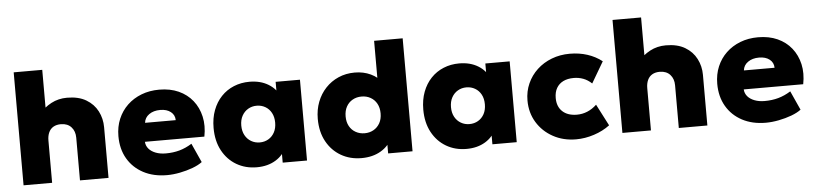

<svg xmlns="http://www.w3.org/2000/svg" viewBox="-44 -962 5173 1219"><g transform="rotate(-5 2542.5 -352.5)"><path d="M65.5 0V-720H247.5V-396.5L209 -442Q242 -481.5 287.5 -505.8Q333 -530 388.5 -530Q462 -530 510.2 -501.2Q558.5 -472.5 582.8 -425.2Q607 -378 607 -323V0H425V-272Q425 -313.5 401.5 -339.5Q378 -365.5 336 -366Q307 -366 287.2 -354.5Q267.5 -343 257.5 -321Q247.5 -299 247.5 -269.5V0Z M979 15Q893 15 828.5 -19.2Q764 -53.5 728.2 -114.8Q692.5 -176 692.5 -258Q692.5 -318 713.5 -367.8Q734.5 -417.5 772.5 -453.8Q810.5 -490 862.2 -510Q914 -530 976 -530Q1045.5 -530 1099.2 -505.8Q1153 -481.5 1188 -437.8Q1223 -394 1236.2 -335.5Q1249.5 -277 1236 -208H857Q858.5 -182.5 874.8 -163.5Q891 -144.5 919 -133.8Q947 -123 983.5 -123Q1030 -123 1070.5 -134.2Q1111 -145.5 1150 -170L1205 -48.5Q1181.5 -30.5 1143.2 -16.2Q1105 -2 1061.5 6.5Q1018 15 979 15ZM868.5 -328H1064Q1063.5 -361 1038.2 -381Q1013 -401 971 -401Q928.5 -401 900.2 -381Q872 -361 868.5 -328Z M1551 15Q1479 15 1422 -18.5Q1365 -52 1332 -113.2Q1299 -174.5 1299 -257.5Q1299 -320 1318 -370.2Q1337 -420.5 1371 -456.2Q1405 -492 1451.2 -511Q1497.5 -530 1551 -530Q1621 -530 1671.5 -499.2Q1722 -468.5 1742 -416.5L1717 -377.5V-515H1872V0H1717V-137.5L1742 -98.5Q1722 -46.5 1671.5 -15.8Q1621 15 1551 15ZM1583.5 -140.5Q1614 -140.5 1638.5 -154.8Q1663 -169 1677.2 -195.2Q1691.5 -221.5 1691.5 -257.5Q1691.5 -293.5 1677.2 -319.8Q1663 -346 1638.5 -360.2Q1614 -374.5 1583.5 -374.5Q1553.5 -374.5 1529 -360.2Q1504.5 -346 1490 -319.8Q1475.5 -293.5 1475.5 -257.5Q1475.5 -221.5 1490 -195.2Q1504.5 -169 1529 -154.8Q1553.5 -140.5 1583.5 -140.5Z M2218.5 15Q2145.5 15 2087.8 -18.5Q2030 -52 1996.5 -113.2Q1963 -174.5 1963 -257.5Q1963 -315.5 1982 -365Q2001 -414.5 2035.8 -451.5Q2070.5 -488.5 2117.8 -509.2Q2165 -530 2222 -530Q2277.5 -530 2323.5 -508.5Q2369.5 -487 2405 -441.5L2362.5 -400V-720H2544.5V0H2389V-136.5L2413.5 -95.5Q2393.5 -46 2341.8 -15.5Q2290 15 2218.5 15ZM2252 -140.5Q2283.5 -140.5 2308.8 -154.8Q2334 -169 2348.8 -195.2Q2363.5 -221.5 2363.5 -257.5Q2363.5 -293.5 2349 -319.8Q2334.5 -346 2309.2 -360.2Q2284 -374.5 2252 -374.5Q2220 -374.5 2194.8 -360.2Q2169.5 -346 2155 -319.8Q2140.5 -293.5 2140.5 -257.5Q2140.5 -221.5 2155 -195.2Q2169.5 -169 2195 -154.8Q2220.5 -140.5 2252 -140.5Z M2887.5 15Q2815.5 15 2758.5 -18.5Q2701.5 -52 2668.5 -113.2Q2635.5 -174.5 2635.5 -257.5Q2635.5 -320 2654.5 -370.2Q2673.5 -420.5 2707.5 -456.2Q2741.5 -492 2787.8 -511Q2834 -530 2887.5 -530Q2957.5 -530 3008 -499.2Q3058.5 -468.5 3078.5 -416.5L3053.5 -377.5V-515H3208.5V0H3053.5V-137.5L3078.5 -98.5Q3058.5 -46.5 3008 -15.8Q2957.5 15 2887.5 15ZM2920 -140.5Q2950.5 -140.5 2975 -154.8Q2999.5 -169 3013.8 -195.2Q3028 -221.5 3028 -257.5Q3028 -293.5 3013.8 -319.8Q2999.5 -346 2975 -360.2Q2950.5 -374.5 2920 -374.5Q2890 -374.5 2865.5 -360.2Q2841 -346 2826.5 -319.8Q2812 -293.5 2812 -257.5Q2812 -221.5 2826.5 -195.2Q2841 -169 2865.5 -154.8Q2890 -140.5 2920 -140.5Z M3586.5 15Q3504.5 15 3439.5 -20.8Q3374.5 -56.5 3337 -118Q3299.5 -179.5 3299.5 -257.5Q3299.5 -315.5 3321.8 -365.2Q3344 -415 3383.8 -452Q3423.5 -489 3477 -509.5Q3530.5 -530 3592.5 -530Q3652.5 -530 3704.2 -513.2Q3756 -496.5 3797.5 -464L3718.5 -329.5Q3693.5 -353 3664.8 -363.8Q3636 -374.5 3604.5 -374.5Q3565 -374.5 3537.2 -360.8Q3509.5 -347 3494.5 -321Q3479.5 -295 3479.5 -257.5Q3479.5 -202.5 3513 -171.5Q3546.5 -140.5 3605 -140.5Q3640 -140.5 3671.8 -153.8Q3703.5 -167 3731 -193L3802 -55.5Q3758.5 -22.5 3701 -3.8Q3643.5 15 3586.5 15Z M3882 0V-720H4064V-396.5L4025.5 -442Q4058.5 -481.5 4104 -505.8Q4149.5 -530 4205 -530Q4278.5 -530 4326.8 -501.2Q4375 -472.5 4399.2 -425.2Q4423.5 -378 4423.5 -323V0H4241.5V-272Q4241.5 -313.5 4218 -339.5Q4194.5 -365.5 4152.5 -366Q4123.5 -366 4103.8 -354.5Q4084 -343 4074 -321Q4064 -299 4064 -269.5V0Z M4795.5 15Q4709.5 15 4645 -19.2Q4580.5 -53.5 4544.8 -114.8Q4509 -176 4509 -258Q4509 -318 4530 -367.8Q4551 -417.5 4589 -453.8Q4627 -490 4678.8 -510Q4730.5 -530 4792.5 -530Q4862 -530 4915.8 -505.8Q4969.5 -481.5 5004.5 -437.8Q5039.5 -394 5052.8 -335.5Q5066 -277 5052.5 -208H4673.5Q4675 -182.5 4691.2 -163.5Q4707.5 -144.5 4735.5 -133.8Q4763.5 -123 4800 -123Q4846.5 -123 4887 -134.2Q4927.5 -145.5 4966.5 -170L5021.5 -48.5Q4998 -30.5 4959.8 -16.2Q4921.5 -2 4878 6.5Q4834.5 15 4795.5 15ZM4685 -328H4880.5Q4880 -361 4854.8 -381Q4829.5 -401 4787.5 -401Q4745 -401 4716.8 -381Q4688.5 -361 4685 -328Z"/></g></svg>

Font: Geologica Thin Cursive ExtraBold
Style: Regular
Weight: 800
Version: Version 1.010;gftools[0.9.28]